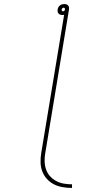

<svg xmlns="http://www.w3.org/2000/svg" viewBox="-20 -755 540 949"><path d="M336 174Q313 174 289.5 170Q266 166 246.5 156Q227 146 212 129.5Q197 113 189 92Q181 71 180.5 47.5Q180 24 184 0L297 -682Q295 -681 293 -681Q291 -681 288 -681Q283 -681 278 -682.5Q273 -684 269.5 -688Q266 -692 265 -697Q264 -702 265 -708Q266 -714 268.5 -719Q271 -724 276 -728Q281 -732 286.5 -733.5Q292 -735 297 -735Q303 -735 308 -733.5Q313 -732 316.5 -728Q320 -724 321 -719Q322 -714 321 -708L204 0Q200 21 200.5 42Q201 63 207.5 82Q214 101 227 115.5Q240 130 257.5 139.5Q275 149 295 152.5Q315 156 336 156ZM291 -699Q295 -699 298 -702Q301 -705 301 -708Q302 -711 300 -714Q298 -717 294 -717Q291 -717 288 -714Q285 -711 285 -708Q284 -705 286 -702Q288 -699 291 -699Z"/></svg>

Font: Iosevka SS04 Thin Oblique
Style: Regular
Weight: 100
Italic angle: -9°
Monospace: yes
Designer: Belleve Invis
Foundry: Belleve Invis
Version: Version 19.0.0; ttfautohint (v1.8.4)